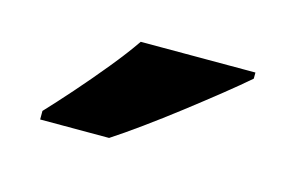

<svg xmlns="http://www.w3.org/2000/svg" viewBox="-39 -838 467 304"><g transform="rotate(15 195.0 -686.0)"><path d="M350 -756Q334 -742 309 -722Q284 -702 255.5 -680Q227 -658 200 -638.5Q173 -619 153 -606H40V-620Q57 -638 79.5 -663.5Q102 -689 124.5 -716.5Q147 -744 162 -766H350Z"/></g></svg>

Font: Noto Sans Thaana ExtraBold
Style: Regular
Weight: 800
Designer: David Williams
Foundry: Google Inc.
Version: Version 3.001; ttfautohint (v1.8.4.7-5d5b)